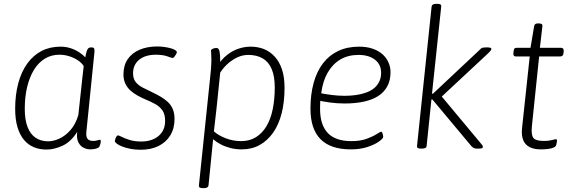

<svg xmlns="http://www.w3.org/2000/svg" viewBox="-20 -772 2973 1000"><path d="M222 7Q186 7 156 -5.5Q126 -18 104.5 -44Q83 -70 71 -110Q59 -150 59 -205Q59 -278 75 -338Q91 -398 122 -441Q153 -484 196.5 -506.5Q240 -529 295 -529Q323 -529 347.5 -521Q372 -513 392 -500Q412 -487 424 -473Q428 -494 431.5 -505Q435 -516 440 -520.5Q445 -525 453 -525H457Q468 -525 470.5 -519Q473 -513 472 -502L430 -87Q427 -60 436 -49Q445 -38 465 -38Q479 -38 487 -41Q495 -44 499 -44Q502 -44 503.5 -42Q505 -40 505 -37Q505 -33 504 -28Q503 -23 501.5 -18Q500 -13 498 -9Q496 -4 487.5 -0.5Q479 3 469 4.5Q459 6 451 6Q434 6 416.5 -2Q399 -10 388.5 -30Q378 -50 382 -85Q350 -34 306.5 -13.5Q263 7 222 7ZM231 -36Q258 -36 289 -50Q320 -64 347 -94.5Q374 -125 388 -173L409 -367Q411 -380 412.5 -398Q414 -416 416 -428Q405 -445 385.5 -458Q366 -471 341 -479Q316 -487 289 -487Q247 -487 213.5 -466.5Q180 -446 157 -408.5Q134 -371 121.5 -319.5Q109 -268 109 -205Q109 -148 123.5 -110.5Q138 -73 165.5 -54.5Q193 -36 231 -36Z M712 8Q683 8 658.5 3Q634 -2 616 -9Q598 -16 588 -24Q578 -32 578 -37Q579 -43 581 -49.5Q583 -56 587 -61.5Q591 -67 594 -67Q599 -67 614.5 -59Q630 -51 655.5 -43Q681 -35 715 -35Q772 -35 806 -64Q840 -93 840 -142Q840 -177 826 -197Q812 -217 788.5 -230Q765 -243 738 -254Q717 -263 697 -274Q677 -285 660 -300Q643 -315 633 -336Q623 -357 623 -384Q623 -431 645 -463.5Q667 -496 707 -513Q747 -530 799 -530Q817 -530 835 -527.5Q853 -525 868 -521Q883 -517 892 -511.5Q901 -506 901 -500Q901 -496 896.5 -488.5Q892 -481 887.5 -475.5Q883 -470 879 -470Q875 -470 851.5 -478.5Q828 -487 792 -487Q737 -487 705 -461Q673 -435 673 -390Q673 -362 687 -344.5Q701 -327 724 -315.5Q747 -304 770 -293Q795 -281 816.5 -268.5Q838 -256 854.5 -240.5Q871 -225 880 -203.5Q889 -182 889 -152Q889 -103 867 -67Q845 -31 805.5 -11.5Q766 8 712 8Z M1037 208Q1025 208 1020 204.5Q1015 201 1016 194L1075 -373Q1077 -392 1078.5 -409Q1080 -426 1080.5 -439.5Q1081 -453 1081 -461Q1081 -481 1080 -492Q1079 -503 1079 -507Q1079 -512 1082 -514.5Q1085 -517 1090 -519Q1095 -521 1100 -521.5Q1105 -522 1108 -522Q1120 -522 1123.5 -503.5Q1127 -485 1127 -453Q1127 -435 1125.5 -420Q1124 -405 1119 -391L1112 -428Q1134 -463 1161.5 -485Q1189 -507 1221 -518Q1253 -529 1285 -529Q1323 -529 1354.5 -516.5Q1386 -504 1410.5 -477.5Q1435 -451 1448.5 -411Q1462 -371 1462 -315Q1462 -241 1447 -182Q1432 -123 1402.5 -81Q1373 -39 1332 -16.5Q1291 6 1239 6Q1208 6 1180.5 -1Q1153 -8 1130 -20Q1107 -32 1090 -47L1066 194Q1064 208 1041 208ZM1236 -37Q1280 -37 1313 -57.5Q1346 -78 1368 -115Q1390 -152 1400.5 -203.5Q1411 -255 1411 -317Q1411 -375 1395 -412.5Q1379 -450 1348 -468Q1317 -486 1273 -486Q1245 -486 1219 -474.5Q1193 -463 1169.5 -443Q1146 -423 1127 -394L1108 -210Q1105 -185 1102 -157Q1099 -129 1094 -88Q1115 -68 1154 -52.5Q1193 -37 1236 -37Z M1807 6Q1702 6 1649.5 -47Q1597 -100 1597 -206Q1597 -280 1613.5 -340Q1630 -400 1662 -442Q1694 -484 1741.5 -506.5Q1789 -529 1850 -529Q1890 -529 1920.5 -518.5Q1951 -508 1971.5 -490Q1992 -472 2003 -447.5Q2014 -423 2014 -396Q2014 -354 1997.5 -323Q1981 -292 1950 -272Q1919 -252 1874.5 -242.5Q1830 -233 1775 -233Q1737 -233 1699.5 -238Q1662 -243 1633 -250L1650 -263Q1648 -249 1647.5 -234.5Q1647 -220 1647 -205Q1647 -122 1687 -79.5Q1727 -37 1810 -37Q1858 -37 1891 -49.5Q1924 -62 1942.5 -74Q1961 -86 1965 -86Q1969 -86 1971 -81Q1973 -76 1974.5 -70Q1976 -64 1976 -59Q1976 -51 1954 -35Q1932 -19 1894 -6.5Q1856 6 1807 6ZM1775 -273Q1806 -273 1834 -277Q1862 -281 1886 -289.5Q1910 -298 1927.5 -312Q1945 -326 1955 -346.5Q1965 -367 1965 -393Q1965 -436 1933 -461Q1901 -486 1847 -486Q1793 -486 1752.5 -462Q1712 -438 1686.5 -393.5Q1661 -349 1653 -286Q1673 -282 1706.5 -277.5Q1740 -273 1775 -273Z M2172 2Q2160 2 2155.5 -1.5Q2151 -5 2152 -12L2228 -738Q2230 -752 2252 -752H2258Q2270 -752 2274.5 -748.5Q2279 -745 2278 -738L2230 -284H2235L2480 -514Q2483 -518 2487 -520.5Q2491 -523 2496.5 -524Q2502 -525 2508 -525H2521Q2529 -525 2534.5 -523Q2540 -521 2539 -516Q2539 -512 2533 -505.5Q2527 -499 2522 -494L2271 -260V-281L2482 -28Q2487 -22 2491.5 -16Q2496 -10 2495 -7Q2495 -2 2490 0Q2485 2 2473 2H2463Q2453 2 2447 -1.5Q2441 -5 2435 -11L2232 -254H2227L2202 -12Q2201 2 2178 2Z M2797 6Q2761 6 2738 -6Q2715 -18 2705 -42.5Q2695 -67 2699 -105L2739 -478H2666Q2652 -478 2654 -496L2655 -505Q2656 -515 2659.5 -519Q2663 -523 2672 -523H2743L2762 -636Q2764 -644 2768.5 -647Q2773 -650 2782 -650H2786Q2797 -650 2801.5 -646.5Q2806 -643 2805 -636L2792 -523H2902Q2917 -523 2916 -505L2915 -496Q2914 -487 2910 -482.5Q2906 -478 2897 -478H2788L2750 -112Q2746 -68 2758.5 -53Q2771 -38 2812 -38Q2829 -38 2842 -40Q2855 -42 2863.5 -44.5Q2872 -47 2876 -47Q2878 -47 2879.5 -45Q2881 -43 2881 -40Q2881 -36 2880 -31Q2879 -26 2878 -21Q2877 -16 2875 -12Q2872 -7 2861 -2.5Q2850 2 2833.5 4Q2817 6 2797 6Z"/></svg>

Font: Asap ExtraLight
Style: Italic
Weight: 250
Italic angle: -6°
Version: Version 3.001